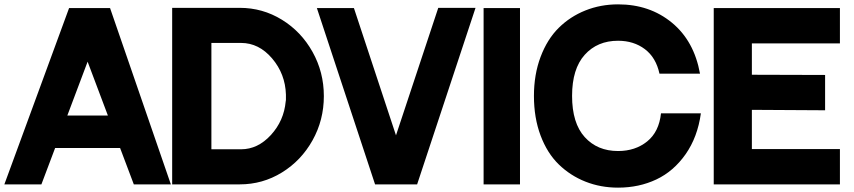

<svg xmlns="http://www.w3.org/2000/svg" viewBox="-58 -846 3920 881"><path d="M556 0 493 -167H195L132 0H-38L259 -809H447L726 0ZM251 -316H437L344 -563Z M1042 -810Q1147 -810 1235.5 -755.5Q1324 -701 1376 -608Q1428 -515 1428 -405Q1428 -295 1376 -202Q1324 -109 1235.5 -54.5Q1147 0 1042 0H732V-810ZM912 -649V-161H1048Q1125 -161 1185 -226.5Q1245 -292 1253 -381Q1253 -381 1253 -381Q1253 -382 1253.5 -384Q1254 -386 1254 -387Q1254 -398 1254 -405Q1254 -406 1254 -408.5Q1254 -411 1254 -412Q1251 -507 1190.5 -578Q1130 -649 1048 -649Z M1856 0H1663L1396 -809H1566L1759 -225L1953 -810H2124Z M2328 -809V0H2161V-809Z M2975 -326H3158Q3143 -217 3088 -138.5Q3033 -60 2953.5 -22.5Q2874 15 2778 15Q2698 15 2628.5 -12.5Q2559 -40 2506 -91.5Q2453 -143 2422.5 -224Q2392 -305 2392 -406Q2392 -504 2422.5 -585Q2453 -666 2505.5 -718Q2558 -770 2628 -798Q2698 -826 2778 -826Q2923 -826 3025 -742Q3127 -658 3154 -508H2968Q2952 -582 2901 -620.5Q2850 -659 2778 -659Q2683 -659 2625 -594.5Q2567 -530 2567 -406Q2567 -281 2625 -217Q2683 -153 2778 -153Q2857 -153 2911.5 -197Q2966 -241 2975 -326Z M3217 -809H3796V-647H3392V-503L3728 -502V-340L3392 -342V-162H3796V0H3217Z"/></svg>

Font: Neutral Face
Style: Bold
Weight: 700
Designer: Vadym Aksieiev
Version: Version 1.039;Fontself Maker 3.5.7